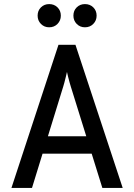

<svg xmlns="http://www.w3.org/2000/svg" viewBox="-20 -919 656 939"><path d="M36 0 266 -700H349L580 0H480.5L326 -496.5Q324 -503 320.2 -516.2Q316.5 -529.5 313 -543.5Q309.5 -557.5 307.5 -567Q305.5 -557.5 302 -543.5Q298.5 -529.5 295.2 -516.5Q292 -503.5 289.5 -496.5L136.5 0ZM163 -167.5 189.5 -252.5H426L452.5 -167.5ZM220.5 -785.5Q196.5 -785.5 180.2 -802Q164 -818.5 164 -842.5Q164 -867 180.2 -883Q196.5 -899 220.5 -899Q245 -899 261.2 -883Q277.5 -867 277.5 -842.5Q277.5 -818.5 261.2 -802Q245 -785.5 220.5 -785.5ZM395.5 -785.5Q371.5 -785.5 355.2 -802Q339 -818.5 339 -842.5Q339 -867 355.2 -883Q371.5 -899 395.5 -899Q420 -899 436.2 -883Q452.5 -867 452.5 -842.5Q452.5 -818.5 436.2 -802Q420 -785.5 395.5 -785.5Z"/></svg>

Font: Overpass Mono Medium
Style: Regular
Weight: 500
Monospace: yes
Designer: Delve Withrington, Dave Bailey
Foundry: Delve Fonts LLC
Version: Version 4.000